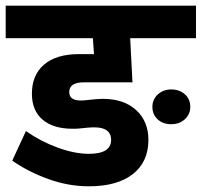

<svg xmlns="http://www.w3.org/2000/svg" viewBox="-30 -668 708 674"><path d="M-10 -648H658V-534H427L435 -379H265Q213 -379 213 -345Q213 -310 269 -316L298 -319Q320 -321 331 -321Q405 -321 448 -281.5Q491 -242 491 -177Q491 -100 436.5 -57Q382 -14 282 -14Q210 -14 139.5 -39.5Q69 -65 13 -104L61 -208Q112 -172 172 -150Q232 -128 282 -128Q360 -128 360 -177Q360 -228 279 -220L249 -217Q241 -216 225 -216Q157 -216 119.5 -248Q82 -280 82 -339Q82 -405 125 -441.5Q168 -478 247 -478H300L296 -534H-10ZM505 -293Q505 -319 524 -336.5Q543 -354 571 -354Q600 -354 619 -337Q638 -320 638 -293Q638 -267 619 -249.5Q600 -232 571 -232Q542 -232 523.5 -249Q505 -266 505 -293Z"/></svg>

Font: Madhuban SemiBold
Style: Regular
Weight: 600
Designer: jaikishan Patel
Foundry: MagicType
Version: Version 1.000